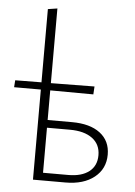

<svg xmlns="http://www.w3.org/2000/svg" viewBox="-52 -754 557 794"><g transform="rotate(5 226.5 -357.0)"><path d="M255 -251Q330 -251 372 -219Q414 -187 414 -130Q414 -71 369.5 -35.5Q325 0 250 0H115V-374H4L6 -403L115 -404V-708L154 -714V-404L335 -406L333 -373L154 -374V-251ZM259 -32Q314 -32 345 -56Q376 -80 376 -124Q376 -169 342.5 -194Q309 -219 249 -219H154V-32Z"/></g></svg>

Font: EauTest Light
Style: Regular
Weight: 300
Designer: Christian Thalmann (Catharsis Fonts)
Version: Version 0.001;PS 000.001;hotconv 1.0.88;makeotf.lib2.5.64775